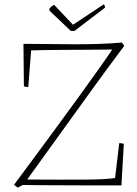

<svg xmlns="http://www.w3.org/2000/svg" viewBox="-20 -846 624 876"><path d="M61 10 44 -3Q91 -66 143 -136.5Q195 -207 246.5 -277Q298 -347 345 -412Q392 -477 430 -530.5Q468 -584 492 -620Q436 -619 378.5 -619Q321 -619 269.5 -618.5Q218 -618 179.5 -617.5Q141 -617 122 -616L109 -449Q98 -449 89 -452L87 -646Q140 -646 202 -645Q264 -644 318 -644Q373 -644 426.5 -645.5Q480 -647 536 -652L547 -637Q480 -548 405.5 -445Q331 -342 254 -235Q177 -128 104 -27Q253 -26 359 -26.5Q465 -27 505 -34L524 -193Q534 -193 545 -190L534 0Q484 0 421.5 0Q359 0 294.5 -0.5Q230 -1 174.5 -1Q119 -1 84 -2ZM303 -705 206 -797V-808Q215 -818 227 -824L313 -733L453 -826Q459 -822 459 -811L320 -705Z"/></svg>

Font: Labrada ExtraLight
Style: Regular
Weight: 200
Designer: Mercedes Jáuregui
Foundry: Omnibus-Type Team
Version: Version 1.000; ttfautohint (v1.8.4.7-5d5b)